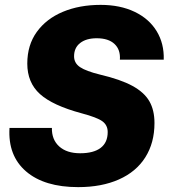

<svg xmlns="http://www.w3.org/2000/svg" viewBox="-20 -758 692 788"><path d="M19 -233H193Q192 -185 223 -157Q254 -129 309 -129Q364 -129 393 -151Q422 -173 422 -216Q422 -244 400.5 -260Q379 -276 315 -293Q196 -325 144 -372Q92 -419 92 -497Q92 -573 131 -627Q170 -681 238 -709.5Q306 -738 393 -738Q473 -738 532.5 -709.5Q592 -681 623 -630Q654 -579 652 -513H472Q475 -554 450 -577.5Q425 -601 377 -601Q334 -601 309 -581.5Q284 -562 284 -527Q284 -499 308.5 -482.5Q333 -466 390 -452Q475 -432 523.5 -405.5Q572 -379 593 -342.5Q614 -306 614 -253Q614 -172 576.5 -112.5Q539 -53 468 -21.5Q397 10 301 10Q162 10 87 -54.5Q12 -119 19 -233Z"/></svg>

Font: Mona Sans ExtraBold
Style: Italic
Weight: 800
Italic angle: -11.7°
Designer: Deni Anggara
Foundry: GitHub
Version: Version 2.000